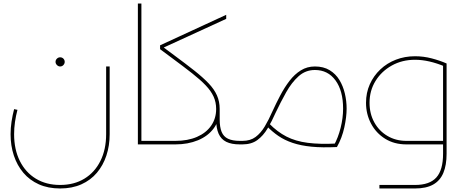

<svg xmlns="http://www.w3.org/2000/svg" viewBox="-20 -819 2623 1089"><path d="M321 250Q253 250 200.5 226.5Q148 203 112.5 161Q77 119 58.5 63Q40 7 40 -58Q40 -93 45.5 -129.5Q51 -166 60 -200L79 -196Q70 -162 65 -127Q60 -92 60 -58Q60 29 92.5 94Q125 159 183.5 194.5Q242 230 321 230Q400 230 458.5 194.5Q517 159 549.5 94Q582 29 582 -58V-442H602V-58Q602 7 583.5 63Q565 119 529.5 161Q494 203 441.5 226.5Q389 250 321 250ZM321 -442Q311 -442 303 -450Q295 -458 295 -468Q295 -479 303 -486.5Q311 -494 321 -494Q332 -494 339.5 -486.5Q347 -479 347 -468Q347 -458 339.5 -450Q332 -442 321 -442Z M782 0V-20H871V0ZM762 0V-799H782V0ZM871 0V-20Q885 -20 888 -17.5Q891 -15 891 -10Q891 -6 888 -3Q885 0 871 0Z M1340 0Q1293 0 1263.5 -14.5Q1234 -29 1220 -60.5Q1206 -92 1206 -142V-198H1226V-142Q1226 -98 1237 -71Q1248 -44 1273.5 -32Q1299 -20 1340 -20H1355V0ZM871 0Q857 0 854 -3Q851 -6 851 -10Q851 -15 854 -17.5Q857 -20 871 -20ZM871 0V-20H975Q1045 -20 1097 -42.5Q1149 -65 1177.5 -106Q1206 -147 1206 -201Q1206 -239 1191.5 -271Q1177 -303 1147 -334.5Q1117 -366 1070 -403Q1023 -440 958 -488L888 -540L900 -556L970 -504Q1035 -456 1083 -418Q1131 -380 1163 -346.5Q1195 -313 1210.5 -278Q1226 -243 1226 -201Q1226 -137 1193 -92Q1160 -47 1103 -23.5Q1046 0 975 0ZM888 -540V-562L1263 -735V-712ZM1355 0V-20Q1369 -20 1372 -17.5Q1375 -15 1375 -10Q1375 -6 1372 -3Q1369 0 1355 0Z M1355 0V-20Q1400 -20 1429.5 -42Q1459 -64 1481.5 -101.5Q1504 -139 1525 -187Q1546 -233 1570 -278.5Q1594 -324 1622.5 -361Q1651 -398 1686.5 -420Q1722 -442 1766 -442Q1815 -442 1849.5 -421Q1884 -400 1905 -365.5Q1926 -331 1936 -288.5Q1946 -246 1946 -203Q1946 -156 1933 -96.5Q1920 -37 1891 15L1874 5Q1898 -38 1912 -94Q1926 -150 1926 -203Q1926 -304 1883 -363Q1840 -422 1766 -422Q1713 -422 1673.5 -386.5Q1634 -351 1603 -295.5Q1572 -240 1543 -179Q1522 -131 1497.5 -90Q1473 -49 1439.5 -24.5Q1406 0 1355 0ZM1890 -5 1891 15Q1808 19 1747 13Q1686 7 1640 -8.5Q1594 -24 1559 -48Q1524 -72 1493 -104L1507 -118Q1553 -71 1604.5 -44.5Q1656 -18 1725 -9Q1794 0 1890 -5ZM1355 0Q1341 0 1338 -3Q1335 -6 1335 -10Q1335 -15 1338 -17.5Q1341 -20 1355 -20Z M2132 250V230H2334Q2417 230 2455 187.5Q2493 145 2493 53V-458L2513 -459V53Q2513 118 2494.5 162Q2476 206 2436.5 228Q2397 250 2334 250ZM2285 0Q2216 0 2164.5 -32Q2113 -64 2084.5 -118Q2056 -172 2056 -236Q2056 -293 2077.5 -341Q2099 -389 2137 -425Q2175 -461 2225.5 -480.5Q2276 -500 2334 -500Q2382 -500 2428 -488Q2474 -476 2513 -459L2505 -441Q2412 -480 2334 -480Q2261 -480 2202.5 -447.5Q2144 -415 2110 -360Q2076 -305 2076 -236Q2076 -174 2103 -125Q2130 -76 2177.5 -48Q2225 -20 2285 -20H2509V0Z"/></svg>

Font: Alexandria Thin
Style: Regular
Weight: 250
Designer: Mohamed Gaber
Foundry: Kief Type Foundry
Version: Version 5.100